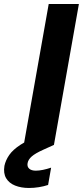

<svg xmlns="http://www.w3.org/2000/svg" viewBox="-92 -720 412 954"><path d="M26 0 150 -700H300L176 0ZM52 214Q13 214 -17 202Q-47 190 -61.5 165.5Q-76 141 -70 104Q-64 76 -46 50Q-28 24 9.5 -0.5Q47 -25 110 -50L156 -69L176 0L123 24Q83 42 65.5 57.5Q48 73 45 91Q42 108 53 118Q64 128 86 128Q102 128 121.5 124Q141 120 162 113L147 199Q126 206 101.5 210Q77 214 52 214Z"/></svg>

Font: DM Sans 10pt Black
Style: Italic
Weight: 900
Italic angle: -10°
Version: Version 4.004;gftools[0.9.30]